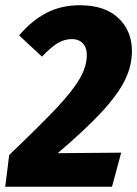

<svg xmlns="http://www.w3.org/2000/svg" viewBox="-37 -712 524 732"><path d="M466 -517Q466 -462 440 -408Q414 -354 352.5 -287Q291 -220 183 -128L425 -130L390 0H-17L-2 -121Q118 -236 178 -299.5Q238 -363 266 -410.5Q294 -458 294 -502Q294 -531 278.5 -547Q263 -563 237 -563Q208 -563 182 -547Q156 -531 123 -496L36 -577Q83 -633 139.5 -662.5Q196 -692 267 -692Q363 -692 414.5 -643Q466 -594 466 -517Z"/></svg>

Font: Fira Sans Condensed ExtraBold
Style: Italic
Weight: 800
Width: 3
Italic angle: -8°
Designer: bBox Type GmbH & Carrois Corporate GbR & Edenspiekermann AG
Foundry: bBox Type GmbH & Carrois Corporate GbR & Edenspiekermann AG
Version: Version 4.301